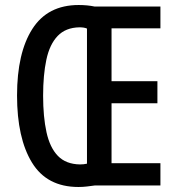

<svg xmlns="http://www.w3.org/2000/svg" viewBox="-20 -740 705 766"><path d="M294 -720Q311 -720 327 -718.5Q343 -717 357 -714H620V-627H425V-416H608V-328H425V-89H620V0H358Q343 2 327 4Q311 6 293 6Q167 6 107.5 -91.5Q48 -189 48 -359Q48 -529 109 -624.5Q170 -720 294 -720ZM297 -631Q242 -630 210 -596.5Q178 -563 165 -502Q152 -441 152 -358Q152 -274 165.5 -212.5Q179 -151 211 -118Q243 -85 299 -84Q314 -84 327 -87V-626Q316 -631 297 -631Z"/></svg>

Font: Noto Sans Ethiopic ExtraCondensed Medium
Style: Regular
Weight: 500
Width: 2
Designer: Monotype Design Team
Foundry: Monotype Imaging Inc.
Version: Version 2.102; ttfautohint (v1.8.4.7-5d5b)